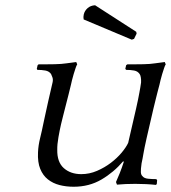

<svg xmlns="http://www.w3.org/2000/svg" viewBox="-20 -700 651 731"><path d="M481.7 -549 490.4 -552 500.1 -572 498.7 -579 342 -680C330.5 -679.3 321 -675.7 313.5 -669C305.9 -662.3 301.1 -654.3 298.9 -645C297.4 -638.3 297.2 -632 298.5 -626ZM448.9 -86 451.4 -84C446.7 -69.3 441.5 -55 436 -41C430.4 -27 425.6 -15.7 421.6 -7L425.3 3C446.4 1 469.7 0 495 0C508.3 0 521.9 0.3 535.8 1C549.6 1.7 562.4 2.7 574.1 4L577 0L578.2 -14L575.2 -18C564.5 -18 554.1 -18.5 544 -19.5C533.9 -20.5 526.8 -23.7 522.7 -29C518.8 -32.3 516.7 -37.5 516.3 -44.5C515.9 -51.5 516.8 -62.7 519 -78C520.6 -84.7 521.8 -90.8 522.8 -96.5C523.8 -102.2 524.9 -108.3 526.1 -115C527.3 -121.7 528.8 -129.7 530.6 -139C532.4 -148.3 535 -160.3 538.4 -175L564.3 -287C567.6 -301.7 570.5 -313.5 573 -322.5C575.4 -331.5 577.3 -339.3 578.9 -346C580.4 -352.7 581.9 -358.3 583.3 -363C584.7 -367.7 586 -372.7 587.3 -378L591.2 -395C592.9 -402.3 595 -410 597.5 -418C600 -426 602.4 -433.5 604.7 -440.5C607 -447.5 609.1 -452.3 611 -455L607.1 -464L571 -459C558.5 -457 543.6 -455.8 526.2 -455.5C508.8 -455.2 494.4 -455 483 -455H465L460.4 -452L457.1 -438L460.2 -434C470.9 -434 481 -433.2 490.6 -431.5C500.2 -429.8 507.5 -425 512.3 -417C513.8 -415 515.1 -411.2 516.1 -405.5C517.1 -399.8 517.5 -393.3 517.1 -386C516.2 -379.3 515.3 -373 514.2 -367C513.2 -361 512 -354.3 510.6 -347C509.2 -339.7 507.6 -331.2 505.7 -321.5C503.8 -311.8 501.3 -300 498 -286L468 -156C462.7 -144.7 454.3 -132.2 442.9 -118.5C431.4 -104.8 417.7 -92 402 -80C386.2 -68 368.7 -57.8 349.4 -49.5C330.2 -41.2 310.2 -37 289.5 -37C262.2 -37 240 -44.7 222.8 -60C205.7 -75.3 197.4 -98.7 198 -130C197.8 -143.3 199.2 -159.2 202.5 -177.5C205.7 -195.8 209 -212.3 212.4 -227C214.4 -235.7 217 -246.3 220.3 -259C223.5 -271.7 227 -285 230.5 -299C234.1 -313 237.6 -326.8 241.1 -340.5C244.6 -354.2 247.6 -366.7 250.3 -378L254.2 -395C255.9 -402.3 258 -410 260.5 -418C263 -426 265.4 -433.5 267.7 -440.5C270 -447.5 272.1 -452.3 274 -455L270.1 -464L234 -459C220.8 -457 205.6 -455.8 188.2 -455.5C170.7 -455.2 156.4 -455 145 -455H127L123.3 -452L120.1 -438L122.2 -434C132.9 -434 143 -433.2 152.6 -431.5C162.2 -429.8 169.5 -425.3 174.5 -418C175.9 -415.3 177.6 -411.2 179.6 -405.5C181.6 -399.8 181.8 -393.3 180.1 -386L173.4 -357L163.4 -313.5C159.8 -297.8 156.4 -282.5 153.3 -267.5C150.1 -252.5 147.6 -240.7 145.6 -232C141.8 -212.7 137.5 -193.5 132.8 -174.5C128.1 -155.5 125.4 -137.3 124.7 -120C123.5 -94.7 126.3 -73.7 133.2 -57C140 -40.3 149.7 -27 162.4 -17C175.1 -7 189.8 0.2 206.5 4.5C223.1 8.8 241.1 11 260.5 11C299.8 11 335.1 1.8 366.3 -16.5C397.5 -34.8 425.1 -58 448.9 -86Z"/></svg>

Font: Quattrocento
Style: Italic
Weight: 400
Italic angle: -13°
Designer: Pablo Impallari
Foundry: Pablo Impallari, Igino Marini, Branda Gallo
Version: Version 2.000